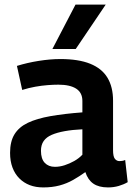

<svg xmlns="http://www.w3.org/2000/svg" viewBox="-20 -809 581 839"><path d="M24 -141Q24 -191 43.5 -222.5Q63 -254 102 -272.5Q141 -291 200.5 -301.5Q260 -312 340 -318V-368Q340 -404 313 -421.5Q286 -439 235 -439Q214 -439 188 -437Q162 -435 134 -430Q106 -425 77 -416L54 -521Q99 -535 149.5 -543Q200 -551 244 -551Q323 -551 374 -530.5Q425 -510 449.5 -469.5Q474 -429 474 -369V-153Q474 -125 482 -115Q490 -105 502 -105Q507 -105 514 -106Q521 -107 527 -110L538 -13Q521 -3 499 3.5Q477 10 452 10Q412 10 388 -6.5Q364 -23 353 -57Q328 -39 300 -23Q272 -7 240 1.5Q208 10 169 10Q136 10 110 0Q84 -10 64.5 -29.5Q45 -49 34.5 -77Q24 -105 24 -141ZM159 -150Q159 -115 175.5 -97.5Q192 -80 220 -80Q241 -80 262.5 -87Q284 -94 304.5 -105.5Q325 -117 340 -133V-244Q297 -242 263.5 -236Q230 -230 206.5 -220Q183 -210 171 -193Q159 -176 159 -150ZM209 -595 310 -789H442L311 -595Z"/></svg>

Font: Georama ExtraCondensed Thin SemiBold
Style: Regular
Weight: 600
Version: Version 1.001